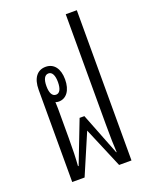

<svg xmlns="http://www.w3.org/2000/svg" viewBox="-133 -762 644 831"><g transform="rotate(-20 189.5 -346.0)"><path d="M53 0H110L190 -187L269 0H326V-692H275V-186C275 -121 276 -92 278 -56H276L200 -250H178L103 -56H100C103 -95 104 -128 104 -186V-320C104 -332 103 -342 103 -350C107 -348 112 -347 118 -347C153 -347 176 -378 176 -428C176 -478 153 -508 115 -508C76 -508 53 -478 53 -425ZM117 -379C99 -379 90 -397 90 -428C90 -459 99 -477 117 -477C134 -477 143 -458 143 -428C143 -397 134 -379 117 -379Z"/></g></svg>

Font: Noto Sans Thai Looped UI Condensed Light
Style: Regular
Weight: 300
Width: 3
Designer: Cadson Demak Team
Foundry: Cadson Demak Co., Ltd.
Version: Version 1.000